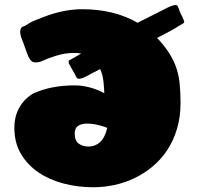

<svg xmlns="http://www.w3.org/2000/svg" viewBox="-20 -752 817 783"><path d="M357.9 -454.6Q347.7 -449.2 337.2 -443.4Q326.7 -437.5 317.6 -434.1Q308.6 -430.7 301.8 -430.7Q294.9 -430.7 292 -436.5Q287.6 -445.3 283.9 -452.1Q280.3 -459 276.6 -465.1Q272.9 -471.2 269.3 -477.5Q265.6 -483.9 261.2 -492.7Q259.8 -496.1 260 -500.5Q260.3 -504.9 262.2 -505.9Q274.9 -512.7 286.6 -519.5Q298.3 -526.4 311 -533.7Q297.4 -536.1 283.2 -536.1Q245.1 -536.1 210 -525.1Q174.8 -514.2 144 -500Q127.9 -496.1 118.7 -498Q109.4 -500 102.8 -509Q96.2 -518.1 90.3 -534.7Q84.5 -551.3 75.2 -577.1Q64 -603 62.7 -616.5Q61.5 -629.9 65.4 -636.2Q69.3 -642.6 75.9 -644.5Q82.5 -646.5 86.4 -649.4Q102.1 -660.6 119.9 -667.7Q137.7 -674.8 154.8 -681.6Q238.3 -714.4 315.4 -714.4Q445.3 -714.4 541 -659.2Q555.7 -666.5 571 -674.3Q586.4 -682.1 600.3 -689Q614.3 -695.8 625.5 -701.7Q636.7 -707.5 643.6 -710.9Q652.3 -715.3 661.9 -720.2Q671.4 -725.1 680.2 -728Q689 -731 695.3 -731.4Q701.7 -731.9 703.6 -728.5Q709.5 -717.3 711.2 -710.9Q712.9 -704.6 716.8 -696.8Q725.6 -679.7 729.5 -669.9Q733.4 -660.2 728.5 -657.7Q716.8 -650.4 706.5 -644.5Q697.8 -639.2 689.5 -634Q681.2 -628.9 677.2 -627L620.6 -597.2Q644 -573.2 663.6 -544.9Q683.1 -516.6 695.8 -484.4Q708.5 -450.7 712.4 -413.1Q716.3 -375.5 716.3 -333Q716.3 -274.9 701.9 -226.8Q687.5 -178.7 662.4 -140.4Q637.2 -102.1 603 -73.5Q568.8 -44.9 529.3 -25.9Q489.7 -6.8 446.5 2.4Q403.3 11.7 360.4 11.7Q297.9 11.7 239.7 -3.4Q181.6 -18.6 137 -48.8Q92.3 -79.1 65.4 -124.5Q38.6 -169.9 38.6 -230.5Q38.6 -277.8 59.1 -313.7Q79.6 -349.6 115.2 -370.6Q187 -403.8 284.7 -403.8Q313 -403.8 343.3 -396.2Q373.5 -388.7 405.3 -372.1Q404.8 -380.4 404.3 -391.8Q403.8 -403.3 402.3 -416.3Q400.9 -429.2 397.7 -443.1Q394.5 -457 388.7 -470.2ZM341.3 -154.3Q367.2 -154.3 387.2 -171.6Q407.2 -189 417.5 -230.5Q405.3 -235.4 391.6 -239.3Q379.9 -242.7 365 -245.4Q350.1 -248 334.5 -248Q313.5 -248 299.1 -239Q284.7 -230 284.7 -207Q284.7 -178.7 300.8 -166.5Q316.9 -154.3 341.3 -154.3Z"/></svg>

Font: Sigmar One
Style: Regular
Weight: 400
Version: Version 1.000